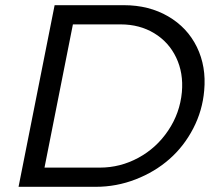

<svg xmlns="http://www.w3.org/2000/svg" viewBox="-20 -720 828 740"><path d="M190.5 -700H457.5Q554 -700 628 -657Q702 -614 738.8 -538.8Q775.5 -463.5 767 -371Q760.5 -294 724.8 -225Q689 -156 633 -106.8Q577 -57.5 503 -28.8Q429 0 349 0H51.5ZM445 -626H261L151.5 -74H365Q443.5 -74 513.2 -111.8Q583 -149.5 628.2 -216.8Q673.5 -284 681 -365Q687.5 -438.5 659 -498.2Q630.5 -558 574.2 -592Q518 -626 445 -626Z"/></svg>

Font: Argentum Sans Light
Style: Italic
Weight: 300
Italic angle: -11.3°
Designer: Julieta Ulanovsky (font), Owen Earl (portions from Jones font), Cristiano Sobral (main changes and remaster)
Foundry: Julieta Ulanovsky (font), Owen Earl (portions from Jones font), Cristiano Sobral (main changes and remaster)
Version: Version 3.127